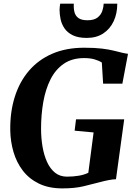

<svg xmlns="http://www.w3.org/2000/svg" viewBox="-20 -1010 733 1038"><path d="M317.5 8.5Q243.5 8.5 190.2 -17.5Q137 -43.5 103.2 -87.8Q69.5 -132 53 -188.2Q36.5 -244.5 35.5 -305Q34 -404 59.8 -486Q85.5 -568 136.8 -627.8Q188 -687.5 263 -719.8Q338 -752 435.5 -752Q493.5 -752 531.5 -747.2Q569.5 -742.5 595.5 -736Q621.5 -729.5 642 -724.5Q649.5 -723 657 -721.5Q664.5 -720 672 -719L641.5 -557.5H537.5L530.5 -672Q514 -682.5 490.8 -689.2Q467.5 -696 435 -696Q369.5 -696 324.8 -665.2Q280 -634.5 253 -580.8Q226 -527 214 -458.5Q202 -390 202 -314.5Q202 -263.5 210 -216.8Q218 -170 234.8 -133.5Q251.5 -97 278 -76Q304.5 -55 342 -55Q375.5 -55 405.5 -60Q435.5 -65 457.5 -76L486 -294L383.5 -303.5L391 -365H651.5L607 -41Q591.5 -41 567 -36.2Q542.5 -31.5 521 -25.5Q479.5 -14.5 431.8 -3Q384 8.5 317.5 8.5ZM449 -805Q402.5 -805 373.2 -819.5Q344 -834 328.5 -857Q313 -880 307.5 -906.5Q302 -933 302 -957.5Q302.5 -966.5 303.2 -974.8Q304 -983 305.5 -990H379Q377.5 -965 382.5 -944.8Q387.5 -924.5 404 -912.5Q420.5 -900.5 453 -900.5Q489 -900.5 507.8 -915.5Q526.5 -930.5 533.2 -951.5Q540 -972.5 540.5 -990H614Q614 -937 594.5 -895.2Q575 -853.5 538.2 -829.2Q501.5 -805 449 -805Z"/></svg>

Font: Merriweather 36pt ExtraBold
Style: Italic
Weight: 800
Italic angle: -7.8°
Version: Version 2.101